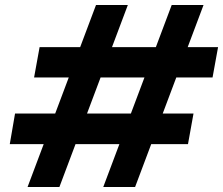

<svg xmlns="http://www.w3.org/2000/svg" viewBox="-20 -746 890 766"><path d="M392 0 665 -726H792L519 0ZM90 0 363 -726H490L217 0ZM19 -171 40 -293H752L730 -171ZM116 -437 138 -558H850L828 -437Z"/></svg>

Font: DM Sans 11pt
Style: Bold Italic
Weight: 700
Italic angle: -10°
Version: Version 4.004;gftools[0.9.30]